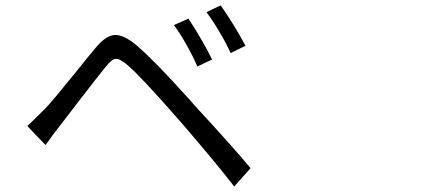

<svg xmlns="http://www.w3.org/2000/svg" viewBox="-20 -717 1540 697"><path d="M830.1 -40Q772.5 -115.2 643.6 -265.6Q629.9 -281.2 623 -289.1Q489.3 -441.4 444.3 -479.5Q415 -504.9 399.9 -503.4Q384.8 -502 361.3 -471.7Q335.9 -440.4 263.7 -346.7Q215.8 -284.2 199.2 -262.7Q173.8 -231.4 145.5 -190.4L112.3 -224.6L79.1 -259.8Q82 -262.7 88.9 -268.6Q123 -301.8 143.6 -322.3Q170.9 -350.6 252 -451.2Q302.7 -514.6 325.2 -541Q362.3 -586.9 394.5 -589.8Q428.7 -592.8 477.5 -550.8Q540 -498 667 -356.4Q673.8 -348.6 688.5 -332Q830.1 -178.7 889.6 -106.4ZM696.3 -475.6Q682.6 -508.8 657.7 -553.2Q632.8 -597.7 611.3 -626L664.1 -649.4Q715.8 -570.3 750 -501ZM817.4 -524.4Q797.9 -566.4 776.4 -601.6Q752.9 -641.6 729.5 -672.9L781.2 -697.3Q832 -625 871.1 -550.8Z"/></svg>

Font: Bpmf GenSeki Gothic R
Style: R
Weight: 400
Foundry: But Ko
Version: Version 1.320